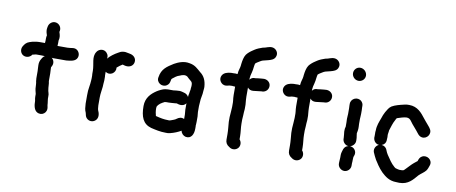

<svg xmlns="http://www.w3.org/2000/svg" viewBox="-68 -1026 3240 1364"><g transform="rotate(10 1551.5 -343.5)"><path d="M189 -283V-232C189 -225 190 -217 191 -210L193 -200C193 -197 193 -193 194 -189C194 -186 194 -181 195 -174C195 -152 200 -139 204 -121V-103C204 -95 205 -86 207 -77C208 -75 208 -73 208 -72C208 -39 214 -7 236 6C273 27 312 -5 303 -44C302 -49 300 -54 300 -60C299 -65 299 -69 299 -72C299 -80 295 -93 295 -103V-118C296 -129 294 -139 291 -148C289 -155 287 -160 287 -166C286 -170 286 -175 285 -180C285 -183 284 -192 284 -195C284 -207 282 -217 280 -227V-283C280 -299 278 -309 278 -326L282 -334C295 -356 288 -381 271 -394C276 -394 280 -394 284 -393H376C405 -396 433 -398 448 -417C464 -438 457 -466 439 -480C418 -496 397 -484 370 -484H297C298 -491 298 -498 298 -505V-523C305 -547 300 -564 293 -584L295 -594C299 -620 280 -642 258 -646C232 -651 209 -631 205 -609L203 -599C200 -584 202 -569 207 -554L210 -545C208 -538 207 -530 207 -521V-505C207 -501 207 -497 206 -493V-489H167C156 -489 146 -488 137 -486L115 -482C108 -480 102 -478 96 -476C75 -469 64 -456 53 -437C40 -412 51 -385 70 -375C95 -362 122 -375 132 -392C133 -393 135 -393 137 -393L153 -397C156 -398 161 -398 167 -398H195C204 -398 212 -398 221 -397C214 -393 209 -388 205 -382L199 -372C190 -358 186 -342 187 -324C187 -306 189 -298 189 -283Z M737 -406C738 -407 738 -407 739 -407C751 -418 763 -426 776 -434C785 -431 793 -429 800 -428C829 -424 853 -439 857 -466C861 -496 838 -515 812 -519C809 -519 806 -520 802 -521C774 -529 749 -525 729 -511C705 -498 676 -477 659 -456C665 -479 652 -497 638 -506C614 -520 586 -507 576 -489C550 -450 575 -404 575 -353V-331C576 -327 576 -323 576 -319V-300C575 -293 575 -287 575 -282C574 -275 573 -267 573 -260L570 -239C566 -218 565 -199 565 -176V-116C567 -87 567 -73 577 -51C578 -48 579 -45 579 -43C582 -27 586 -17 598 -8C620 8 647 1 661 -17C676 -37 671 -63 660 -86C659 -90 658 -93 658 -96C657 -101 657 -109 656 -119V-176C656 -203 662 -231 664 -254C664 -270 666 -282 667 -299V-319C667 -326 667 -332 666 -337V-363C699 -338 742 -367 737 -406Z M1162 -316H1124L1104 -314C1088 -312 1058 -297 1045 -288C1009 -264 973 -230 973 -170C973 -93 993 -43 1053 -26C1087 -18 1120 -10 1162 -10C1173 -9 1183 -10 1193 -13C1222 -20 1247 -31 1270 -44C1273 -25 1288 -10 1306 -6C1347 1 1363 -36 1363 -74V-92C1362 -94 1362 -97 1363 -101C1364 -108 1364 -116 1364 -124V-163C1364 -172 1361 -186 1361 -195V-238C1361 -243 1361 -247 1362 -252C1362 -257 1362 -262 1363 -267C1363 -296 1373 -320 1373 -348C1373 -357 1376 -367 1375 -380C1372 -425 1356 -456 1327 -477C1302 -498 1283 -520 1242 -526C1200 -535 1160 -517 1133 -502C1089 -474 1051 -452 1042 -390C1033 -351 1079 -322 1112 -345C1125 -354 1129 -364 1132 -380L1134 -390C1135 -391 1135 -391 1135 -392C1136 -394 1137 -395 1138 -396C1152 -407 1169 -422 1189 -427C1206 -435 1226 -441 1243 -430C1251 -422 1263 -411 1272 -404C1280 -398 1284 -390 1284 -376V-368C1283 -361 1282 -355 1282 -349V-343L1279 -328L1277 -314C1275 -306 1273 -296 1273 -288C1267 -299 1258 -307 1247 -311L1237 -314C1228 -317 1218 -319 1209 -320C1197 -320 1174 -318 1162 -316ZM1273 -160V-129C1252 -139 1235 -132 1220 -121C1213 -114 1193 -108 1183 -104C1179 -103 1171 -99 1164 -101C1131 -101 1104 -107 1077 -114C1076 -114 1074 -114 1072 -115C1068 -128 1064 -149 1064 -168C1064 -173 1064 -177 1065 -181C1076 -203 1095 -213 1117 -224C1121 -224 1125 -224 1129 -225H1145C1152 -225 1159 -225 1166 -226C1173 -226 1182 -227 1192 -228C1195 -228 1199 -229 1202 -229H1203C1204 -229 1206 -228 1209 -227C1235 -218 1258 -224 1270 -242V-195C1270 -186 1273 -170 1273 -160Z M1594 -305V-273C1594 -251 1590 -224 1589 -199V-164C1591 -135 1595 -106 1595 -77V-37C1595 -16 1604 0 1623 11C1646 30 1678 23 1692 1C1703 -18 1699 -41 1686 -55V-77C1686 -108 1680 -137 1680 -167V-197L1682 -227C1683 -237 1683 -245 1683 -250C1684 -257 1685 -265 1685 -273V-305C1685 -318 1682 -326 1682 -340C1682 -348 1682 -356 1681 -363V-428C1691 -415 1704 -410 1721 -411C1739 -413 1763 -416 1781 -418H1788C1812 -420 1831 -440 1830 -466C1829 -493 1803 -512 1774 -508C1770 -508 1766 -508 1761 -507C1751 -507 1730 -503 1720 -502H1712C1699 -501 1689 -495 1681 -484V-490C1681 -494 1681 -498 1682 -502L1684 -516C1687 -530 1692 -544 1694 -559L1696 -575C1696 -583 1700 -596 1701 -604C1711 -614 1721 -618 1733 -626C1743 -633 1759 -638 1772 -640L1788 -644C1810 -650 1829 -656 1838 -675C1851 -702 1835 -726 1816 -735C1794 -745 1772 -735 1753 -729L1735 -725C1719 -720 1694 -710 1681 -701C1677 -698 1673 -695 1669 -693C1653 -683 1635 -668 1625 -654C1613 -636 1608 -609 1605 -584C1605 -581 1605 -577 1604 -573L1602 -561C1600 -551 1596 -541 1594 -530L1592 -514C1592 -513 1592 -511 1591 -509C1582 -511 1573 -511 1561 -510H1545C1517 -508 1493 -500 1482 -480C1468 -454 1483 -429 1501 -419C1516 -411 1529 -414 1544 -418C1545 -419 1546 -419 1547 -419C1553 -419 1559 -419 1566 -420C1570 -420 1573 -420 1574 -419H1581C1584 -418 1587 -418 1590 -418V-358C1591 -351 1591 -344 1591 -336C1592 -324 1594 -315 1594 -305Z M2045 -305V-273C2045 -251 2041 -224 2040 -199V-164C2042 -135 2046 -106 2046 -77V-37C2046 -16 2055 0 2074 11C2097 30 2129 23 2143 1C2154 -18 2150 -41 2137 -55V-77C2137 -108 2131 -137 2131 -167V-197L2133 -227C2134 -237 2134 -245 2134 -250C2135 -257 2136 -265 2136 -273V-305C2136 -318 2133 -326 2133 -340C2133 -348 2133 -356 2132 -363V-428C2142 -415 2155 -410 2172 -411C2190 -413 2214 -416 2232 -418H2239C2263 -420 2282 -440 2281 -466C2280 -493 2254 -512 2225 -508C2221 -508 2217 -508 2212 -507C2202 -507 2181 -503 2171 -502H2163C2150 -501 2140 -495 2132 -484V-490C2132 -494 2132 -498 2133 -502L2135 -516C2138 -530 2143 -544 2145 -559L2147 -575C2147 -583 2151 -596 2152 -604C2162 -614 2172 -618 2184 -626C2194 -633 2210 -638 2223 -640L2239 -644C2261 -650 2280 -656 2289 -675C2302 -702 2286 -726 2267 -735C2245 -745 2223 -735 2204 -729L2186 -725C2170 -720 2145 -710 2132 -701C2128 -698 2124 -695 2120 -693C2104 -683 2086 -668 2076 -654C2064 -636 2059 -609 2056 -584C2056 -581 2056 -577 2055 -573L2053 -561C2051 -551 2047 -541 2045 -530L2043 -514C2043 -513 2043 -511 2042 -509C2033 -511 2024 -511 2012 -510H1996C1968 -508 1944 -500 1933 -480C1919 -454 1934 -429 1952 -419C1967 -411 1980 -414 1995 -418C1996 -419 1997 -419 1998 -419C2004 -419 2010 -419 2017 -420C2021 -420 2024 -420 2025 -419H2032C2035 -418 2038 -418 2041 -418V-358C2042 -351 2042 -344 2042 -336C2043 -324 2045 -315 2045 -305Z M2504 -188V-194C2504 -203 2503 -217 2501 -225C2501 -230 2500 -236 2499 -241V-244C2500 -246 2500 -247 2500 -248C2502 -256 2503 -265 2504 -275V-291C2504 -296 2504 -302 2503 -310V-345C2504 -350 2504 -355 2504 -361C2505 -368 2505 -375 2505 -384V-409C2504 -416 2504 -423 2504 -430V-441C2504 -454 2499 -464 2490 -473C2461 -500 2413 -479 2413 -439V-428C2413 -421 2413 -413 2414 -406V-366C2413 -361 2413 -356 2413 -351C2412 -344 2412 -337 2412 -330C2412 -323 2412 -315 2413 -306V-274C2410 -266 2409 -258 2409 -251C2408 -242 2409 -234 2410 -227C2410 -224 2410 -221 2411 -218C2411 -211 2413 -201 2413 -194V-188C2413 -164 2433 -143 2456 -142C2440 -139 2429 -129 2423 -114C2419 -101 2413 -85 2413 -71V-52C2412 -44 2412 -38 2412 -35C2411 -29 2411 -23 2411 -17V-8C2411 16 2433 37 2457 37C2481 37 2502 16 2502 -8V-28C2503 -32 2503 -39 2503 -48C2504 -57 2504 -65 2504 -70C2504 -73 2507 -79 2508 -82C2521 -113 2496 -143 2468 -143C2486 -148 2504 -165 2504 -188ZM2398 -659C2398 -633 2420 -611 2446 -611C2471 -611 2492 -631 2492 -656C2492 -682 2470 -705 2443 -705C2418 -705 2398 -684 2398 -659Z M2627 -244C2623 -215 2641 -191 2668 -188C2650 -181 2633 -158 2641 -132C2649 -114 2656 -97 2666 -80L2678 -62C2681 -57 2685 -52 2689 -45C2698 -31 2715 -11 2727 1C2754 26 2784 51 2835 51C2842 52 2850 52 2857 52C2921 52 2951 12 2981 -23C2997 -39 3017 -50 3031 -67C3040 -79 3044 -92 3049 -107C3063 -147 3018 -178 2984 -160C2969 -152 2964 -140 2959 -124V-123C2958 -122 2957 -121 2955 -120C2949 -115 2942 -110 2935 -104C2916 -88 2903 -72 2886 -55L2875 -44C2871 -42 2871 -40 2866 -40C2863 -39 2860 -39 2857 -39H2840C2829 -41 2821 -43 2812 -46C2810 -48 2807 -50 2804 -52C2778 -74 2761 -102 2742 -130L2734 -144C2732 -148 2731 -151 2730 -153C2724 -173 2711 -189 2687 -191C2706 -198 2716 -211 2717 -230V-236C2718 -242 2718 -248 2718 -253C2718 -258 2718 -264 2717 -269C2717 -275 2719 -283 2720 -291C2720 -294 2720 -298 2721 -302C2730 -328 2737 -357 2751 -381C2753 -385 2758 -398 2763 -398C2779 -403 2810 -414 2829 -414C2845 -414 2855 -405 2862 -395C2867 -389 2872 -382 2877 -375C2889 -360 2901 -348 2912 -334C2926 -318 2935 -298 2959 -294C2997 -288 3027 -332 3003 -365L2997 -374C2992 -380 2986 -386 2981 -393C2972 -405 2960 -416 2951 -429C2924 -464 2892 -505 2831 -505C2820 -506 2808 -504 2795 -501C2764 -494 2732 -486 2708 -472C2689 -459 2683 -444 2671 -425C2663 -410 2656 -394 2651 -377C2641 -350 2628 -321 2628 -285C2627 -278 2626 -270 2627 -262Z"/></g></svg>

Font: Dictator
Style: Regular
Weight: 500
Version: Version MIL.1277